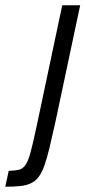

<svg xmlns="http://www.w3.org/2000/svg" viewBox="-74 -708 324 728"><path d="M-54 0 -41 -60Q-15 -61 -0.5 -65Q14 -69 24 -84.5Q34 -100 43 -134.5Q52 -169 65 -230L162 -688H230L137 -250Q124 -191 114 -149Q104 -107 94 -79.5Q84 -52 72 -36.5Q60 -21 43 -13Q26 -5 2.5 -2.5Q-21 0 -54 0Z"/></svg>

Font: Saira ExtraCondensed
Style: Italic
Weight: 400
Width: 2
Italic angle: -12°
Designer: Hector Gatti with collaboration of the Omnibus-Type team
Foundry: Omnibus-Type
Version: Version 1.101